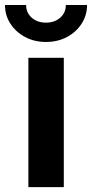

<svg xmlns="http://www.w3.org/2000/svg" viewBox="-60 -766 376 786"><path d="M56.2 0V-529.3H201.2V0ZM128.4 -594.2Q80.6 -594.2 42.7 -614.5Q4.9 -634.8 -17.3 -668.9Q-39.6 -703.1 -39.6 -745.6H46.9Q46.9 -713.9 69.8 -693.6Q92.8 -673.3 128.4 -673.3Q163.6 -673.3 186.5 -693.6Q209.5 -713.9 209.5 -745.6H296.4Q296.4 -703.6 274.2 -669.2Q252 -634.8 214.1 -614.5Q176.3 -594.2 128.4 -594.2Z"/></svg>

Font: Inter 24pt
Style: Bold
Weight: 700
Designer: Rasmus Andersson
Foundry: rsms
Version: Version 4.001;git-66647c0bb